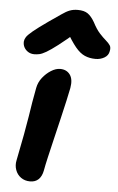

<svg xmlns="http://www.w3.org/2000/svg" viewBox="-55 -821 536 869"><g transform="rotate(5 212.5 -386.0)"><path d="M115 10Q91 10 73.5 -2.5Q56 -15 48.5 -36Q41 -57 46 -80Q60 -150 69 -198Q78 -246 83.5 -281.5Q89 -317 94 -348Q99 -379 106 -414Q111 -440 127.5 -461Q144 -482 165.5 -495.5Q187 -509 207 -509Q236 -509 251.5 -488Q267 -467 260 -427Q256 -406 247.5 -368Q239 -330 228 -283.5Q217 -237 206 -191Q195 -145 186 -106Q177 -67 173 -44Q168 -18 153.5 -4Q139 10 115 10ZM84 -565Q68 -565 56 -572.5Q44 -580 37.5 -592Q31 -604 32 -619Q33 -629 39.5 -639Q46 -649 67.5 -667Q89 -685 136 -718Q170 -741 190.5 -755.5Q211 -770 227 -776Q243 -782 263 -782Q292 -782 308.5 -770.5Q325 -759 340 -733Q356 -702 372 -684.5Q388 -667 401 -656Q414 -645 420.5 -635Q427 -625 423 -608Q420 -589 402 -578.5Q384 -568 362 -568Q335 -568 313 -577.5Q291 -587 270 -612.5Q249 -638 222 -685H272Q221 -641 189 -616.5Q157 -592 138 -581Q119 -570 107 -567.5Q95 -565 84 -565Z"/></g></svg>

Font: Shantell Sans SemiBold
Style: Italic
Weight: 600
Italic angle: -11°
Designer: Stephen Nixon, Anya Danilova, Shantell Martin
Foundry: Arrow Type
Version: Version 1.011;[c5ecc13dd]